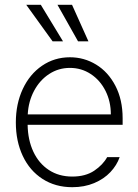

<svg xmlns="http://www.w3.org/2000/svg" viewBox="-20 -780 585 811"><path d="M46.9 -262.7Q46.9 -341.3 76.2 -404.1Q105.5 -466.8 157.7 -502.4Q210 -538.1 275.4 -538.1Q335.4 -538.1 386.2 -507.1Q437 -476.1 467.5 -417.5Q498 -358.9 498 -280.3V-252.9H96.7Q97.7 -189 120.8 -139.4Q144 -89.8 186.3 -62Q228.5 -34.2 285.2 -34.2Q341.3 -34.2 378.2 -59.1Q415 -84 432.6 -116.2H485.4Q473.6 -82 446.3 -53Q418.9 -23.9 377.7 -6.6Q336.4 10.7 285.2 10.7Q213.9 10.7 159.7 -24.2Q105.5 -59.1 76.2 -121.3Q46.9 -183.6 46.9 -262.7ZM448.2 -296.9Q448.2 -351.6 425.5 -396.5Q402.8 -441.4 363.3 -467.3Q323.7 -493.2 275.4 -493.2Q227.1 -493.2 187.5 -467.3Q147.9 -441.4 124 -396.5Q100.1 -351.6 97.2 -296.9ZM90.8 -759.8H152.3L246.1 -605.5H202.1ZM222.7 -759.8H284.2L353.5 -605.5H309.6Z"/></svg>

Font: Pretendard JP ExtraLight
Style: Regular
Weight: 200
Designer: Base glyphs from Inter by Rasmus Andersson; Hangeul glyphs from Noto Sans CJK(Source Han Sans) by Jang Soo-young and Kan
Foundry: Kil Hyung-jin
Version: Version 1.309